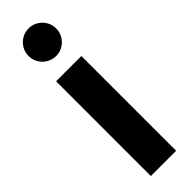

<svg xmlns="http://www.w3.org/2000/svg" viewBox="-383 -1178 1182 1182"><g transform="rotate(-45 208.0 -587.5)"><path d="M98 0V-825H318V0ZM208.5 -934.5Q175.5 -934.5 148 -950.8Q120.5 -967 104.2 -994.5Q88 -1022 88 -1055Q88 -1088 104.2 -1115.2Q120.5 -1142.5 148 -1158.8Q175.5 -1175 208.5 -1175Q241.5 -1175 268.8 -1158.8Q296 -1142.5 312.2 -1115.2Q328.5 -1088 328.5 -1055Q328.5 -1022 312.2 -994.5Q296 -967 268.8 -950.8Q241.5 -934.5 208.5 -934.5Z"/></g></svg>

Font: Spartan Thin Black
Style: Regular
Weight: 900
Version: Version 1.004